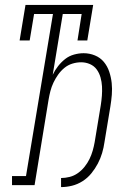

<svg xmlns="http://www.w3.org/2000/svg" viewBox="-20 -755 540 783"><path d="M229 8V-29Q246 -29 264 -33.5Q282 -38 297.5 -49Q313 -60 325 -75Q337 -90 345 -106.5Q353 -123 358 -140.5Q363 -158 366 -175L391 -326Q394 -345 395.5 -364.5Q397 -384 396 -402.5Q395 -421 390 -439Q385 -457 374.5 -471.5Q364 -486 347 -493.5Q330 -501 311 -501Q293 -501 275 -495.5Q257 -490 242.5 -478Q228 -466 217 -450.5Q206 -435 198 -418Q190 -401 185.5 -383.5Q181 -366 178 -348L121 0H29V-37H86L196 -698H119L101 -590H60L84 -735H360L336 -590H296L313 -698H236L195 -450Q204 -469 217 -485.5Q230 -502 246 -514.5Q262 -527 282 -532.5Q302 -538 321 -538Q345 -538 367 -529Q389 -520 403.5 -502.5Q418 -485 425.5 -462.5Q433 -440 435.5 -416.5Q438 -393 436 -368.5Q434 -344 430 -320L406 -175Q403 -153 396.5 -131Q390 -109 379 -88Q368 -67 352.5 -48Q337 -29 316.5 -16Q296 -3 273.5 2.5Q251 8 229 8Z"/></svg>

Font: Iosevka Slab Extralight
Style: Italic
Weight: 200
Italic angle: -9°
Monospace: yes
Designer: Belleve Invis
Foundry: Belleve Invis
Version: Version 11.1.1; ttfautohint (v1.8.3)